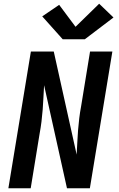

<svg xmlns="http://www.w3.org/2000/svg" viewBox="-20 -1012 640 1032"><path d="M25 0 146 -735H269L392 -181Q394 -213 395.5 -246Q397 -279 399.5 -311.5Q402 -344 406 -376.5Q410 -409 416 -441L464 -735H584L463 0H340L217 -554Q215 -522 213.5 -489Q212 -456 209.5 -423.5Q207 -391 203 -358.5Q199 -326 193 -294L145 0ZM317 -801 207 -924 298 -986 386 -868 513 -992 590 -918 436 -801Z"/></svg>

Font: Iosevka Curly Extended
Style: Bold Italic
Weight: 700
Width: 7
Italic angle: -9°
Monospace: yes
Designer: Belleve Invis
Foundry: Belleve Invis
Version: Version 11.1.0; ttfautohint (v1.8.3)